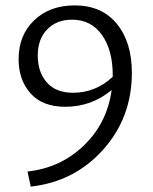

<svg xmlns="http://www.w3.org/2000/svg" viewBox="-20 -684 567 712"><path d="M257 -664Q357 -664 413 -596Q469 -528 469 -414Q469 -248 362.5 -129Q256 -10 94 8L82 -48Q204 -61 290.5 -144Q377 -227 394 -350Q319 -288 222 -288Q138 -288 93.5 -337.5Q49 -387 49 -465Q49 -553 106.5 -608.5Q164 -664 257 -664ZM251 -340Q334 -340 398 -399V-406Q398 -498 358 -554.5Q318 -611 247 -611Q190 -611 155 -575Q120 -539 120 -478Q120 -417 153.5 -378.5Q187 -340 251 -340Z"/></svg>

Font: EauTestInfant
Style: Regular
Weight: 400
Designer: Christian Thalmann (Catharsis Fonts)
Version: Version 0.001;PS 000.001;hotconv 1.0.88;makeotf.lib2.5.64775